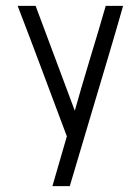

<svg xmlns="http://www.w3.org/2000/svg" viewBox="-20 -468 452 652"><path d="M398 -448Q375 -367 352.5 -291.5Q330 -216 308 -142Q286 -68 263.5 7.5Q241 83 217 164H158L207 -5Q166 -114 124 -226.5Q82 -339 40 -448H101L234 -92Q244 -128 257.5 -174Q271 -220 285.5 -268Q300 -316 314 -362.5Q328 -409 339 -448Z"/></svg>

Font: Fundamental  Brigade Scvhlank
Style: Regular
Weight: 100
Designer: Peter Wiegel, original typeface by Arno Drescher 1935
Foundry: Peter Wiegel
Version: Version 0.000 2012 initial release